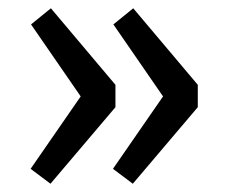

<svg xmlns="http://www.w3.org/2000/svg" viewBox="-20 -502 551 464"><path d="M103 -482 259 -297V-243L102 -58L54 -94L175 -269L55 -443ZM254 -443 302 -482 458 -297V-243L301 -58L253 -94L374 -269Z"/></svg>

Font: Bitter Pro Medium
Style: Regular
Weight: 500
Designer: Sol Matas, and Bitter project Authors
Foundry: Sol Matas
Version: Version 1.010